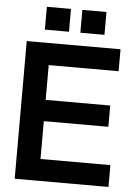

<svg xmlns="http://www.w3.org/2000/svg" viewBox="-58 -901 668 945"><g transform="rotate(5 276.0 -428.5)"><path d="M50.8 0V-680.2H514.2V-571.8H168.9V-399.9H487.8V-294.9H168.9V-107.9H514.2V0ZM134.8 -744.1V-856.9H253.9V-744.1ZM310.1 -744.1V-856.9H429.2V-744.1Z"/></g></svg>

Font: TASA Orbiter Display SemiBold
Style: Regular
Weight: 600
Designer: Weizhong Zhang
Version: Version 1.000;Glyphs 3.1.2 (3151)